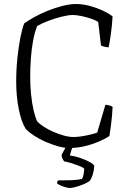

<svg xmlns="http://www.w3.org/2000/svg" viewBox="-20 -740 639 960"><path d="M325 0Q300 0 268.5 -9Q237 -18 205.5 -32Q174 -46 148.5 -63Q123 -80 109 -95Q87 -129 74 -193.5Q61 -258 61 -331Q61 -393 67 -450Q73 -507 82 -552.5Q91 -598 101 -623Q120 -637 150.5 -654Q181 -671 218 -686Q255 -701 292.5 -710.5Q330 -720 361 -720Q392 -720 426.5 -711Q461 -702 492.5 -687.5Q524 -673 543 -658Q540 -609 534 -567.5Q528 -526 523 -503Q507 -505 498 -507.5Q489 -510 485 -512L471 -630Q458 -639 434.5 -647Q411 -655 386 -660Q361 -665 344 -665Q322 -665 288 -656.5Q254 -648 221 -635.5Q188 -623 166 -610Q154 -581 146 -539.5Q138 -498 134.5 -450Q131 -402 131 -355Q131 -310 135.5 -266.5Q140 -223 148 -188.5Q156 -154 166 -133Q177 -121 198 -107Q219 -93 245.5 -81.5Q272 -70 298.5 -62.5Q325 -55 347 -55Q366 -55 388.5 -58.5Q411 -62 432 -67Q453 -72 466 -77L507 -216Q518 -216 528 -212.5Q538 -209 543 -206Q542 -184 540 -160Q538 -136 534.5 -111Q531 -86 527 -60Q508 -47 476 -33Q444 -19 405.5 -9.5Q367 0 325 0ZM329 200Q321 200 307 196Q293 192 281 186.5Q269 181 265 176Q265 171 267 167.5Q269 164 270 162Q308 162 336.5 161Q365 160 390 155Q395 147 398 130.5Q401 114 401 103Q395 97 377.5 90Q360 83 339.5 76.5Q319 70 301 67Q297 62 292.5 53Q288 44 288 34Q296 19 304 4.5Q312 -10 328 -37H352L329 37Q356 41 384.5 51Q413 61 432 72Q451 83 451 91Q451 107 444.5 130Q438 153 427 166Q412 176 392.5 183.5Q373 191 355.5 195.5Q338 200 329 200Z"/></svg>

Font: Texturina 12pt Thin
Style: Regular
Weight: 250
Designer: Guillermo Torres Carreño
Foundry: Omnibus-Type
Version: Version 1.002